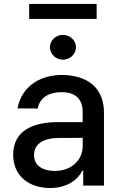

<svg xmlns="http://www.w3.org/2000/svg" viewBox="-20 -927 609 959"><path d="M230.1 12.1C320.3 12.1 371.1 -33.7 391.3 -74.6H395.6V0H499.3V-362.2C499.3 -521 374.3 -552.6 287.6 -552.6C188.9 -552.6 89.5 -502.5 67.5 -385.7L168 -384.9C177.9 -435 217.7 -466.6 289.1 -466.6C357.6 -466.6 392.8 -430.8 392.8 -369V-316.8L270.6 -317.1C150.6 -317.1 45.8 -278.1 45.8 -154.1C45.8 -46.9 126.4 12.1 230.1 12.1ZM125.7 -832.4H462.7V-907.3H125.7ZM149.9 -152.7C149.9 -209.5 199.6 -237.6 273.1 -237.9L393.1 -238.6V-196.7C393.1 -132.1 341.6 -73.2 253.2 -73.2C193.2 -73.2 149.9 -100.1 149.9 -152.7ZM229.4 -691.1C229.4 -657 258.5 -628.9 294.4 -628.9C329.9 -628.9 359.4 -657 359.4 -691.1C359.4 -725.1 329.9 -752.8 294.4 -752.8C258.5 -752.8 229.4 -725.1 229.4 -691.1Z"/></svg>

Font: Magic Ui Pro Medium
Style: Regular
Weight: 500
Designer: Stefan Endress, Andreas Faust
Version: Version 1.000;FEAKit 1.0